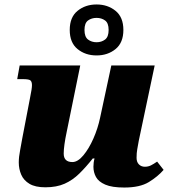

<svg xmlns="http://www.w3.org/2000/svg" viewBox="-20 -829 768 859"><path d="M536 10Q481 10 451 -3Q421 -16 409.5 -37Q398 -58 398 -83Q398 -103 403 -120H395Q365 -82 335 -52.5Q305 -23 269 -7Q233 9 183 9Q138 9 112 -6.5Q86 -22 75 -47.5Q64 -73 64 -102Q64 -127 70 -157Q76 -187 80 -212L114 -389Q119 -414 121 -427Q123 -440 123 -448Q123 -462 117 -468.5Q111 -475 82 -475H57L68 -536H339L278 -237Q272 -209 268.5 -184Q265 -159 265 -142Q265 -104 304 -104Q328 -104 353 -134Q378 -164 398 -209.5Q418 -255 428 -303L478 -536H672L601 -200Q597 -177 594 -161Q591 -145 591 -123Q591 -104 601.5 -93.5Q612 -83 628 -83Q643 -83 655 -89Q667 -95 683 -106L712 -69Q686 -39 646 -14.5Q606 10 536 10ZM412 -581Q362 -581 327 -609.5Q292 -638 292 -695Q292 -752 327 -780.5Q362 -809 412 -809Q462 -809 497 -780.5Q532 -752 532 -695Q532 -638 497 -609.5Q462 -581 412 -581ZM412 -640Q434 -640 450 -652Q466 -664 466 -695Q466 -726 450 -737.5Q434 -749 412 -749Q390 -749 374 -737.5Q358 -726 358 -695Q358 -664 374 -652Q390 -640 412 -640Z"/></svg>

Font: Noto Serif Black
Style: Italic
Weight: 900
Italic angle: -12°
Designer: Monotype Design Team
Foundry: Monotype Imaging Inc.
Version: Version 2.013